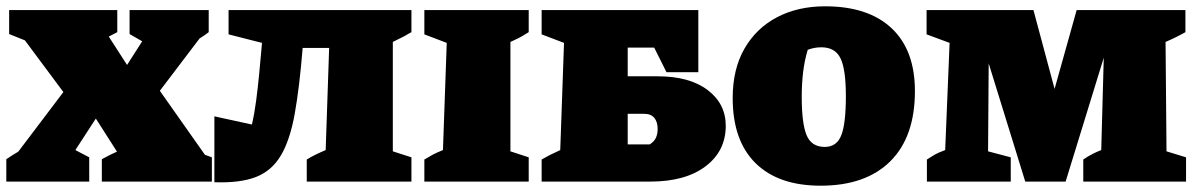

<svg xmlns="http://www.w3.org/2000/svg" viewBox="-27 -576 3801 609"><path d="M-7 0V-71Q12 -84 31 -95L174 -284L52 -448L2 -468V-544H345V-474Q332 -467 318 -460L376 -370L424 -445L384 -468V-544H635V-474Q621 -463 606 -454L480 -288L623 -85L645 -77V0H296V-71Q319 -84 344 -95L277 -200L212 -100L256 -77V0Z M653 2V-207L772 -181Q780 -215 785.5 -257Q791 -299 795 -341Q799 -383 802 -417L804 -440L698 -467V-544H1278V-474Q1270 -470 1268 -468.5Q1266 -467 1257 -462Q1248 -457 1219 -443V-96L1278 -77V0H946V-70Q959 -78 973 -85Q987 -92 1006 -100L1017 -424H933Q923 -300 908 -216Q893 -132 864 -83Q835 -34 784.5 -14.5Q734 5 653 2Z M1319 0V-70Q1332 -78 1345 -85Q1358 -92 1378 -100L1390 -440L1319 -467V-544H1650V-474Q1638 -467 1629.5 -461.5Q1621 -456 1592 -443V-96L1650 -77V0Z M1691 0V-70Q1705 -78 1715.5 -83.5Q1726 -89 1750 -100L1762 -440L1691 -467V-544H2188V-347H2087L2048 -425H1964V-334H2059Q2160 -334 2217.5 -290.5Q2275 -247 2275 -177Q2275 -97 2211 -48.5Q2147 0 2035 0ZM1964 -118H2034Q2048 -127 2053.5 -139Q2059 -151 2059 -167Q2059 -189 2048.5 -202Q2038 -215 2016 -215H1964Z M2576 13Q2442 13 2369.5 -58.5Q2297 -130 2297 -265Q2297 -357 2334.5 -422Q2372 -487 2438 -521.5Q2504 -556 2590 -556Q2727 -556 2801 -486.5Q2875 -417 2875 -287Q2875 -142 2797 -64.5Q2719 13 2576 13ZM2589 -110Q2627 -110 2641.5 -147Q2656 -184 2656 -271Q2656 -356 2639 -391Q2622 -426 2578 -426Q2556 -426 2535 -418Q2525 -385 2520.5 -348Q2516 -311 2516 -269Q2516 -184 2531.5 -147Q2547 -110 2589 -110Z M3673 -96 3735 -77V0H3409V-70Q3423 -80 3439 -88Q3455 -96 3466 -100L3474 -393L3353 0H3225L3109 -375L3107 -96L3179 -77V0H2913V-70Q2925 -78 2937 -85Q2949 -92 2971 -100L2985 -440L2912 -467V-544H3251L3318 -294L3388 -544H3733V-474Q3701 -456 3670 -443Z"/></svg>

Font: Piazzolla SC Black
Style: Regular
Weight: 900
Designer: Juan Pablo del Peral
Foundry: Huerta Tipografica
Version: Version 1.330